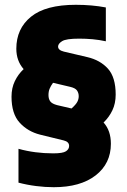

<svg xmlns="http://www.w3.org/2000/svg" viewBox="-20 -769 530 800"><path d="M204 11Q168 11 130.5 6.2Q93 1.5 57 -8V-149Q125 -130 202 -130Q242 -130 255 -138.8Q268 -147.5 268 -161Q268 -178.5 245 -184L147 -208Q95.5 -221 61.8 -258Q28 -295 28 -366Q28 -402.5 41.8 -431Q55.5 -459.5 78.5 -481Q48 -515.5 48 -566Q48 -649.5 109 -699.2Q170 -749 296 -749Q363 -749 421 -738V-597Q393.5 -603 365.8 -605.5Q338 -608 310 -608Q255.5 -608 238.8 -597.5Q222 -587 222 -575Q222 -560 246 -554L344 -531Q397.5 -518.5 429.8 -482.8Q462 -447 462 -375Q462 -338 448.2 -309.2Q434.5 -280.5 411.5 -258.5Q442 -225 442 -170Q442 -87.5 378.5 -38.2Q315 11 204 11ZM218 -331 278 -317Q296.5 -333.5 302.2 -344.8Q308 -356 308 -368Q308 -381.5 301 -391.8Q294 -402 273 -407L201 -424Q191.5 -411 186.8 -399.5Q182 -388 182 -373Q182 -356.5 189.5 -346.5Q197 -336.5 218 -331Z"/></svg>

Font: Encode Sans Condensed Black
Style: Regular
Weight: 900
Width: 3
Designer: Multiple Designers
Foundry: Impallari Type
Version: Version 3.000; ttfautohint (v1.8.3) -l 8 -r 50 -G 200 -x 14 